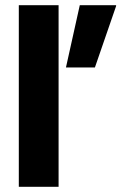

<svg xmlns="http://www.w3.org/2000/svg" viewBox="-20 -720 468 740"><path d="M52.5 0V-700H205.8V0ZM234.2 -460 287.5 -700H427.5V-696.7L345.8 -460Z"/></svg>

Font: Funnel Display ExtraBold
Style: Regular
Weight: 800
Designer: NORD ID, Kristian Moeller
Foundry: Dicotype
Version: Version 1.000